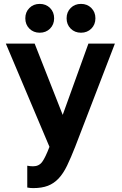

<svg xmlns="http://www.w3.org/2000/svg" viewBox="-20 -754 627 986"><path d="M150 212Q135 212 120 209V97Q135 100 150 100Q180 100 196.5 77.5Q213 55 234 0L10 -530H158L302 -164L434 -530H570L366 0Q344 56 324.5 96.5Q305 137 281 162.5Q257 188 226 200Q195 212 150 212ZM184 -586Q152 -586 131 -607Q110 -628 110 -660Q110 -692 131 -713Q152 -734 184 -734Q216 -734 237 -713Q258 -692 258 -660Q258 -628 237 -607Q216 -586 184 -586ZM396 -586Q364 -586 343 -607Q322 -628 322 -660Q322 -692 343 -713Q364 -734 396 -734Q428 -734 449 -713Q470 -692 470 -660Q470 -628 449 -607Q428 -586 396 -586Z"/></svg>

Font: Golos Text DemiBold
Style: Regular
Weight: 600
Designer: A.Korolkova, Vitaly Kuzmin
Foundry: ParaType Ltd
Version: Version 2.002